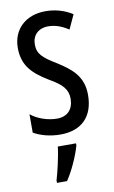

<svg xmlns="http://www.w3.org/2000/svg" viewBox="-87 -594 514 862"><g transform="rotate(-10 169.5 -163.0)"><path d="M307 -144C307 -226 262 -265 196 -307C133 -345 111 -365 111 -408C111 -450 139 -478 184 -478C217 -478 248 -466 276 -447L306 -512C269 -535 229 -547 183 -547C94 -547 33 -491 33 -406C33 -323 78 -283 145 -242C205 -208 227 -183 227 -141C227 -92 199 -63 152 -63C108 -63 62 -80 33 -104V-20C63 -3 105 10 155 10C251 10 307 -45 307 -144ZM216 71V61H133C129 101 112 174 101 210V221H147C174 181 202 120 216 71Z"/></g></svg>

Font: Noto Sans Gurmukhi UI ExtraCondensed
Style: Regular
Weight: 400
Width: 2
Designer: Jelle Bosma - Monotype Design Team
Foundry: Monotype Imaging Inc.
Version: Version 2.004